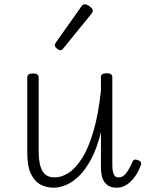

<svg xmlns="http://www.w3.org/2000/svg" viewBox="-20 -857 686 894"><path d="M230 17Q197 17 169 2.5Q141 -12 124 -47.5Q107 -83 107 -145V-496Q107 -506 113.5 -510.5Q120 -515 133 -515Q147 -515 153.5 -510.5Q160 -506 160 -496V-155Q160 -113 167.5 -85.5Q175 -58 191 -44.5Q207 -31 235 -31Q268 -31 301 -53Q334 -75 363.5 -122.5Q393 -170 415.5 -247Q438 -324 450 -434V-497Q450 -507 456.5 -511.5Q463 -516 477 -516Q490 -516 496.5 -511.5Q503 -507 503 -497V-89Q503 -72 505.5 -59Q508 -46 514 -38.5Q520 -31 532 -31Q545 -31 555 -38.5Q565 -46 575.5 -62Q586 -78 597 -104Q600 -112 606.5 -113.5Q613 -115 623 -111Q633 -108 636 -101.5Q639 -95 636 -89Q624 -55 606 -31.5Q588 -8 567.5 4.5Q547 17 524 17Q505 17 491.5 11Q478 5 468.5 -6.5Q459 -18 454.5 -36Q450 -54 450 -78V-242Q432 -168 405.5 -118Q379 -68 349 -38.5Q319 -9 288 4Q257 17 230 17ZM262 -623Q255 -623 245 -631Q235 -639 235 -647Q235 -649 236.5 -651.5Q238 -654 240 -659L359 -827Q362 -832 366 -834.5Q370 -837 376 -837Q382 -837 390.5 -832Q399 -827 405.5 -820.5Q412 -814 412 -808Q412 -803 410.5 -800Q409 -797 405 -792L275 -632Q269 -623 262 -623Z"/></svg>

Font: Playwrite FR Moderne ExtraLight
Style: Regular
Weight: 250
Version: Version 1.002